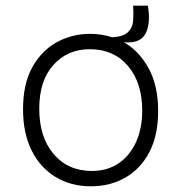

<svg xmlns="http://www.w3.org/2000/svg" viewBox="-20 -643 647 675"><path d="M300 12Q229 12 175 -21Q121 -54 91 -114.5Q61 -175 61 -259Q61 -348 93.5 -406.5Q126 -465 179.5 -494.5Q233 -524 297 -524Q338 -524 374 -512Q413 -514 429.5 -529.5Q446 -545 448 -569.5Q450 -594 448 -623H500Q510 -562 492.5 -526.5Q475 -491 421 -494L415 -495Q469 -464 502.5 -403Q536 -342 536 -253Q536 -167 505 -108Q474 -49 420.5 -18.5Q367 12 300 12ZM303 -42Q357 -42 396.5 -68.5Q436 -95 458 -143Q480 -191 480 -254Q480 -352 430 -411Q380 -470 296 -470Q217 -470 167.5 -414.5Q118 -359 118 -261Q118 -161 168.5 -101.5Q219 -42 303 -42Z"/></svg>

Font: Bricolage Grotesque 12pt ExtraLight
Style: Regular
Weight: 200
Designer: Mathieu Triay
Foundry: Atelier Triay
Version: Version 1.001; ttfautohint (v1.8.4.7-5d5b);gftools[0.9.33.de